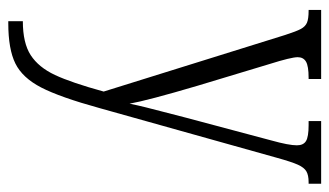

<svg xmlns="http://www.w3.org/2000/svg" viewBox="-190 -386 814 475"><g transform="rotate(90 217.5 -149.0)"><path d="M33 202Q87 202 117 182.5Q147 163 166 122.5Q185 82 207 2L67 -447Q58 -475 52 -486Q46 -497 36.5 -501Q27 -505 7 -505H5V-536H176V-505H173Q144 -505 133 -498.5Q122 -492 122 -478Q122 -462 139 -408L193 -229Q229 -107 237 -62Q241 -82 246 -102Q251 -122 256 -141Q270 -194 272 -203L328 -413Q340 -456 340 -476Q340 -492 329.5 -498.5Q319 -505 290 -505H280V-536H435V-505H431Q414 -505 404.5 -499.5Q395 -494 388 -478.5Q381 -463 371 -427L248 12Q221 110 197 156.5Q173 203 137.5 220.5Q102 238 38 238H33Z"/></g></svg>

Font: Noto Serif CondLight
Style: Regular
Weight: 300
Width: 3
Designer: Monotype Design Team
Foundry: Monotype Imaging Inc.
Version: Version 1.001